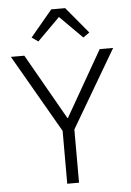

<svg xmlns="http://www.w3.org/2000/svg" viewBox="-61 -976 699 1021"><g transform="rotate(-5 288.5 -465.5)"><path d="M168.9 -767.1 134.8 -791 252 -931.2H326.2L442.9 -791L409.2 -767.1L289.1 -887.2ZM255.9 0V-282.2L16.1 -698.2H87.9L287.1 -348.1H290L490.2 -698.2H562L318.8 -284.2V0Z"/></g></svg>

Font: Anuphan Light
Style: Regular
Weight: 300
Designer: Mike Abbink, Paul van der Laan, Pieter van Rosmalen, Mint Tantisuwanna
Foundry: Bold Monday; Cadson Demak
Version: Version 3.002;hotconv 1.0.109;makeotfexe 2.5.65596